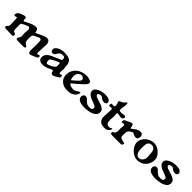

<svg xmlns="http://www.w3.org/2000/svg" viewBox="350 -1952 3345 3345"><g transform="rotate(45 2022.5 -279.5)"><path d="M166 -391Q179 -388 185.5 -383.5Q192 -379 194.5 -373Q197 -367 197 -359Q197 -351 197 -340Q197 -332 200 -321.5Q203 -311 214 -311Q221 -311 243 -323.5Q265 -336 296 -351.5Q327 -367 362 -379.5Q397 -392 429 -392Q451 -392 462.5 -386Q474 -380 480 -369Q486 -358 488 -343Q490 -328 493 -311Q522 -319 548.5 -332.5Q575 -346 602 -359Q629 -372 657.5 -381.5Q686 -391 718 -391Q733 -391 745 -382.5Q757 -374 764.5 -361.5Q772 -349 776 -334Q780 -319 780 -306Q780 -262 776 -218.5Q772 -175 772 -131Q772 -117 772.5 -103.5Q773 -90 774 -76L785 -75Q799 -75 811.5 -79.5Q824 -84 838 -86Q839 -79 839.5 -72.5Q840 -66 840 -59Q840 -54 840 -49Q840 -44 838 -39Q831 -34 810.5 -23.5Q790 -13 767 -2.5Q744 8 723 15.5Q702 23 695 23Q674 23 665.5 8.5Q657 -6 655 -26.5Q653 -47 654.5 -68Q656 -89 656 -101Q656 -144 657 -189Q658 -234 653 -276Q651 -289 641 -295.5Q631 -302 620 -302Q600 -302 586 -291Q572 -280 555 -275Q523 -265 508 -252.5Q493 -240 488 -222.5Q483 -205 484 -183Q485 -161 485 -132Q485 -95 496 -78.5Q507 -62 520.5 -53.5Q534 -45 545.5 -38.5Q557 -32 557 -15Q557 -5 550 2Q512 8 466.5 6.5Q421 5 382 5Q365 5 349 2Q339 -8 339 -19Q339 -30 344 -39Q349 -48 355.5 -58Q362 -68 367 -79Q372 -90 372 -106Q372 -123 369 -139Q366 -155 366 -172Q366 -192 369 -212Q372 -232 372 -252Q372 -272 367.5 -284Q363 -296 346 -308Q334 -304 312 -296.5Q290 -289 267.5 -279Q245 -269 226.5 -258Q208 -247 203 -236V-126Q203 -120 203.5 -111.5Q204 -103 206 -94Q208 -85 210.5 -77Q213 -69 218 -65Q224 -60 232.5 -57Q241 -54 249 -51Q257 -48 262.5 -42.5Q268 -37 268 -26Q268 -8 259 5Q245 8 230 8Q196 8 161 5.5Q126 3 91 3Q83 3 76.5 3Q70 3 62 2Q59 -6 55 -13Q51 -20 51 -28Q57 -42 64 -48.5Q71 -55 77.5 -61.5Q84 -68 88 -77.5Q92 -87 92 -106Q92 -138 89.5 -170.5Q87 -203 87 -236Q87 -245 86 -254.5Q85 -264 83 -273H80Q69 -273 58.5 -269Q48 -265 37 -265Q17 -265 17 -287Q17 -312 32.5 -329.5Q48 -347 71 -359Q94 -371 119.5 -378.5Q145 -386 166 -391Z M1081 -428Q1128 -428 1166 -423Q1204 -418 1231 -401.5Q1258 -385 1272.5 -353.5Q1287 -322 1287 -269Q1287 -255 1290.5 -240.5Q1294 -226 1294 -212Q1294 -198 1291 -183.5Q1288 -169 1288 -155Q1288 -142 1290 -129.5Q1292 -117 1295 -105Q1307 -105 1318 -110Q1329 -115 1341 -115Q1344 -115 1347.5 -114Q1351 -113 1354 -112L1355 -91Q1355 -84 1355 -77.5Q1355 -71 1353 -65Q1349 -61 1332.5 -50.5Q1316 -40 1296.5 -28.5Q1277 -17 1259.5 -8.5Q1242 0 1237 0Q1206 0 1195 -18Q1184 -36 1182 -62L1171 -63Q1151 -63 1134.5 -54Q1118 -45 1097 -34.5Q1076 -24 1046 -15.5Q1016 -7 969 -7Q929 -7 901.5 -27Q874 -47 874 -90Q874 -134 896.5 -162Q919 -190 952.5 -209.5Q986 -229 1024.5 -243.5Q1063 -258 1094 -275Q1111 -284 1130.5 -290Q1150 -296 1164 -308Q1162 -323 1162 -335.5Q1162 -348 1157.5 -356.5Q1153 -365 1143 -370Q1133 -375 1112 -375Q1083 -375 1066.5 -367Q1050 -359 1040 -347.5Q1030 -336 1024 -322.5Q1018 -309 1009.5 -297.5Q1001 -286 987 -278Q973 -270 948 -270H940Q930 -281 922 -295Q914 -309 914 -325Q914 -349 932.5 -368.5Q951 -388 977.5 -401Q1004 -414 1032.5 -421Q1061 -428 1081 -428ZM999 -156Q996 -142 996 -129Q996 -100 1009 -75Q1019 -72 1029 -72Q1041 -72 1064.5 -81Q1088 -90 1111.5 -103Q1135 -116 1153.5 -131Q1172 -146 1174 -158Q1175 -165 1174.5 -171.5Q1174 -178 1174 -185V-238L1161 -239Q1149 -239 1125 -229.5Q1101 -220 1075.5 -206.5Q1050 -193 1028 -179Q1006 -165 999 -156Z M1663 -415Q1687 -415 1717 -407Q1747 -399 1768 -388Q1774 -379 1778.5 -369Q1783 -359 1783 -348Q1783 -337 1768.5 -318.5Q1754 -300 1731.5 -278Q1709 -256 1681.5 -231.5Q1654 -207 1628.5 -185Q1603 -163 1582 -146Q1561 -129 1552 -120L1562 -110Q1580 -90 1608 -84.5Q1636 -79 1662 -79Q1679 -79 1694 -85.5Q1709 -92 1723.5 -101Q1738 -110 1752 -119.5Q1766 -129 1781 -135Q1790 -130 1790 -117Q1790 -91 1774 -69Q1758 -47 1735 -30Q1712 -13 1684.5 -3.5Q1657 6 1635 6Q1626 6 1611.5 6Q1597 6 1582 5.5Q1567 5 1553 4Q1539 3 1531 1Q1468 -16 1429.5 -61.5Q1391 -107 1391 -174Q1391 -232 1413.5 -277Q1436 -322 1473.5 -353Q1511 -384 1560.5 -399.5Q1610 -415 1663 -415ZM1500 -245Q1500 -224 1504.5 -204Q1509 -184 1517 -164Q1529 -174 1551.5 -192Q1574 -210 1596.5 -231Q1619 -252 1636 -272Q1653 -292 1653 -305Q1653 -312 1651 -322Q1642 -336 1628 -347.5Q1614 -359 1597 -359Q1574 -359 1556 -349.5Q1538 -340 1525.5 -324Q1513 -308 1506.5 -287.5Q1500 -267 1500 -245Z M2119 -413Q2136 -413 2158.5 -411Q2181 -409 2201.5 -401.5Q2222 -394 2236 -379.5Q2250 -365 2250 -341Q2250 -327 2240 -317.5Q2230 -308 2219 -301L2198 -300Q2170 -300 2154.5 -307.5Q2139 -315 2128 -324Q2117 -333 2106.5 -340.5Q2096 -348 2079 -348Q2071 -348 2060.5 -346.5Q2050 -345 2040.5 -341Q2031 -337 2024.5 -330.5Q2018 -324 2018 -314Q2018 -295 2037 -283.5Q2056 -272 2085 -262.5Q2114 -253 2147 -243.5Q2180 -234 2209 -220Q2238 -206 2257 -185Q2276 -164 2276 -132Q2276 -115 2270 -99.5Q2264 -84 2258 -69Q2237 -46 2208.5 -31.5Q2180 -17 2148.5 -8.5Q2117 0 2084.5 3.5Q2052 7 2022 7Q1998 7 1967 4Q1936 1 1909 -9.5Q1882 -20 1863.5 -39.5Q1845 -59 1845 -93Q1845 -114 1859.5 -132.5Q1874 -151 1897 -151Q1926 -151 1941.5 -136.5Q1957 -122 1973.5 -104.5Q1990 -87 2013.5 -72.5Q2037 -58 2082 -58Q2099 -58 2115.5 -62Q2132 -66 2143 -80Q2146 -92 2146 -104Q2146 -113 2143 -124Q2134 -136 2113.5 -145.5Q2093 -155 2067 -164.5Q2041 -174 2013 -185Q1985 -196 1962 -211Q1939 -226 1924 -246Q1909 -266 1909 -294Q1909 -327 1932.5 -349.5Q1956 -372 1989 -386Q2022 -400 2058 -406.5Q2094 -413 2119 -413Z M2495 -582H2499Q2503 -566 2503 -546Q2503 -514 2495.5 -482.5Q2488 -451 2488 -419Q2488 -410 2490.5 -402.5Q2493 -395 2498 -387Q2511 -386 2523.5 -385Q2536 -384 2550 -384Q2565 -384 2580 -388.5Q2595 -393 2609 -393Q2622 -393 2632.5 -385Q2643 -377 2643 -363Q2643 -347 2628 -333.5Q2613 -320 2601 -320Q2575 -320 2551.5 -326.5Q2528 -333 2502 -333H2499Q2497 -326 2494 -319Q2491 -312 2491 -304Q2491 -287 2493.5 -277Q2496 -267 2496 -250Q2496 -228 2493 -207Q2490 -186 2490 -165Q2490 -143 2492.5 -123.5Q2495 -104 2503 -89Q2511 -74 2527 -65.5Q2543 -57 2569 -57Q2585 -57 2598 -66.5Q2611 -76 2626 -79L2627 -69Q2627 -55 2621 -44Q2615 -33 2605.5 -23.5Q2596 -14 2584.5 -6.5Q2573 1 2563 7Q2549 8 2535 9Q2521 10 2507 10Q2371 10 2371 -126Q2371 -164 2375 -202.5Q2379 -241 2379 -279Q2379 -290 2379.5 -296Q2380 -302 2379.5 -306Q2379 -310 2375.5 -314Q2372 -318 2364 -326Q2343 -320 2321 -320L2302 -321Q2299 -330 2299 -339Q2299 -347 2302.5 -361.5Q2306 -376 2314 -380Q2323 -378 2332 -376Q2341 -374 2351 -374Q2386 -374 2386 -410Q2386 -433 2376 -453.5Q2366 -474 2365 -497Q2376 -506 2387.5 -511Q2399 -516 2411 -521Q2423 -526 2434 -532.5Q2445 -539 2454 -551Q2462 -561 2471.5 -571.5Q2481 -582 2495 -582Z M2810 -389Q2820 -389 2826 -379Q2832 -369 2835.5 -356Q2839 -343 2841 -329Q2843 -315 2845 -308Q2863 -310 2878.5 -323Q2894 -336 2912.5 -350.5Q2931 -365 2955.5 -376.5Q2980 -388 3016 -388Q3043 -388 3058.5 -371.5Q3074 -355 3074 -329Q3074 -294 3056 -267Q3034 -257 3014 -257Q2999 -257 2987 -261.5Q2975 -266 2965 -271.5Q2955 -277 2946 -281.5Q2937 -286 2928 -286Q2925 -286 2921.5 -285Q2918 -284 2915 -283Q2890 -266 2874.5 -256Q2859 -246 2851 -234Q2843 -222 2840 -203.5Q2837 -185 2837 -152V-108Q2837 -88 2850 -77.5Q2863 -67 2882 -61.5Q2901 -56 2921 -52.5Q2941 -49 2955 -43V-35Q2955 -24 2950.5 -13.5Q2946 -3 2936 4Q2927 6 2896 7Q2865 8 2829 8Q2793 8 2760 7.5Q2727 7 2713 7Q2706 7 2697.5 6.5Q2689 6 2681.5 3.5Q2674 1 2669 -4Q2664 -9 2664 -19Q2664 -31 2669.5 -37Q2675 -43 2683 -48Q2691 -53 2699.5 -58Q2708 -63 2713 -72Q2721 -86 2723.5 -100Q2726 -114 2726 -128.5Q2726 -143 2724.5 -157.5Q2723 -172 2723 -187Q2723 -203 2727 -217.5Q2731 -232 2731 -248Q2731 -267 2720 -278H2712Q2699 -278 2686.5 -275Q2674 -272 2661 -270Q2659 -277 2658 -283.5Q2657 -290 2657 -297Q2657 -311 2663 -322.5Q2669 -334 2683 -339Q2697 -344 2713.5 -352.5Q2730 -361 2746.5 -369Q2763 -377 2779 -383Q2795 -389 2810 -389Z M3324 -418Q3359 -418 3396.5 -401Q3434 -384 3465 -356Q3496 -328 3516 -292.5Q3536 -257 3536 -220Q3536 -172 3520 -131Q3504 -90 3475 -59.5Q3446 -29 3406 -12Q3366 5 3317 5Q3278 5 3238.5 -14Q3199 -33 3167 -64Q3135 -95 3115 -134Q3095 -173 3095 -212Q3095 -257 3115 -295Q3135 -333 3167.5 -360Q3200 -387 3241 -402.5Q3282 -418 3324 -418ZM3226 -228Q3226 -203 3226.5 -171Q3227 -139 3235.5 -110.5Q3244 -82 3263 -62.5Q3282 -43 3319 -43Q3338 -43 3355 -53Q3372 -63 3384 -79Q3396 -95 3403 -113.5Q3410 -132 3410 -150Q3410 -172 3407.5 -193Q3405 -214 3405 -235Q3405 -257 3401.5 -279.5Q3398 -302 3388 -321Q3378 -340 3361.5 -352Q3345 -364 3318 -364Q3286 -364 3267.5 -352.5Q3249 -341 3240 -322Q3231 -303 3228.5 -278.5Q3226 -254 3226 -228Z M3867 -413Q3884 -413 3906.5 -411Q3929 -409 3949.5 -401.5Q3970 -394 3984 -379.5Q3998 -365 3998 -341Q3998 -327 3988 -317.5Q3978 -308 3967 -301L3946 -300Q3918 -300 3902.5 -307.5Q3887 -315 3876 -324Q3865 -333 3854.5 -340.5Q3844 -348 3827 -348Q3819 -348 3808.5 -346.5Q3798 -345 3788.5 -341Q3779 -337 3772.5 -330.5Q3766 -324 3766 -314Q3766 -295 3785 -283.5Q3804 -272 3833 -262.5Q3862 -253 3895 -243.5Q3928 -234 3957 -220Q3986 -206 4005 -185Q4024 -164 4024 -132Q4024 -115 4018 -99.5Q4012 -84 4006 -69Q3985 -46 3956.5 -31.5Q3928 -17 3896.5 -8.5Q3865 0 3832.5 3.5Q3800 7 3770 7Q3746 7 3715 4Q3684 1 3657 -9.5Q3630 -20 3611.5 -39.5Q3593 -59 3593 -93Q3593 -114 3607.5 -132.5Q3622 -151 3645 -151Q3674 -151 3689.5 -136.5Q3705 -122 3721.5 -104.5Q3738 -87 3761.5 -72.5Q3785 -58 3830 -58Q3847 -58 3863.5 -62Q3880 -66 3891 -80Q3894 -92 3894 -104Q3894 -113 3891 -124Q3882 -136 3861.5 -145.5Q3841 -155 3815 -164.5Q3789 -174 3761 -185Q3733 -196 3710 -211Q3687 -226 3672 -246Q3657 -266 3657 -294Q3657 -327 3680.5 -349.5Q3704 -372 3737 -386Q3770 -400 3806 -406.5Q3842 -413 3867 -413Z"/></g></svg>

Font: CAT Altenglisch
Style: Regular
Weight: 400
Designer: Peter Wiegel
Foundry: Peter Wiegel, CAT Fonts
Version: Version 1.000